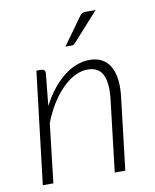

<svg xmlns="http://www.w3.org/2000/svg" viewBox="-81 -779 679 841"><g transform="rotate(-10 258.0 -358.0)"><path d="M41 0ZM41 0 100.5 -499H122Q139.5 -499 139.5 -481L125 -337.5Q145.5 -377 170.2 -408.2Q195 -439.5 222.2 -461Q249.5 -482.5 278.8 -493.8Q308 -505 337.5 -505Q369.5 -505 392.2 -492.5Q415 -480 428.8 -456Q442.5 -432 446.8 -397.2Q451 -362.5 445.5 -318L408 0H361L398.5 -318Q407 -389 389 -427Q371 -465 321.5 -465Q293.5 -465 265 -450.8Q236.5 -436.5 210 -410.2Q183.5 -384 160 -346.8Q136.5 -309.5 118.5 -263L88 0ZM402 -715.5 288 -589Q284 -584 280 -582.2Q276 -580.5 270.5 -580.5H244L329.5 -699.5Q335.5 -708.5 341.5 -712Q347.5 -715.5 358.5 -715.5Z"/></g></svg>

Font: Lato Light
Style: Italic
Weight: 300
Italic angle: -7°
Designer: Lukasz Dziedzic
Foundry: tyPoland Lukasz Dziedzic
Version: Version 2.007; 2014-02-27